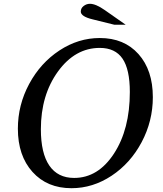

<svg xmlns="http://www.w3.org/2000/svg" viewBox="-20 -980 860 1010"><path d="M505 -780Q633 -780 708.5 -695.5Q784 -611 784 -469Q784 -343 725 -232Q666 -121 567 -55.5Q468 10 356 10Q228 10 151 -75.5Q74 -161 74 -303Q74 -428 133.5 -538.5Q193 -649 292.5 -714.5Q392 -780 505 -780ZM505 -728Q375 -728 285 -604Q195 -480 195 -300Q195 -174 239.5 -109Q284 -44 370 -44Q496 -44 579.5 -172Q663 -300 663 -496Q663 -615 624.5 -671.5Q586 -728 505 -728ZM641 -850H581L468 -878Q405 -893 405 -919Q405 -937 420 -948.5Q435 -960 453 -960Q484 -960 531 -927Z"/></svg>

Font: Libre Baskerville
Style: Italic
Weight: 400
Italic angle: -15°
Designer: Pablo Impallari, Rodrigo Fuenzalida
Foundry: Pablo Impallari, Rodrigo Fuenzalida
Version: Version 1.051;Glyphs 3.2.3 (3260)